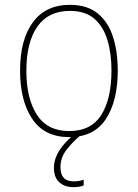

<svg xmlns="http://www.w3.org/2000/svg" viewBox="-20 -557 570 794"><path d="M266 10Q164 10 113.5 -65Q63 -140 63 -265Q63 -393 116 -465Q169 -537 269 -537Q340 -537 383.5 -502Q427 -467 447 -405.5Q467 -344 467 -265Q467 -140 418 -65Q369 10 266 10ZM266 -15Q357 -15 399 -82Q441 -149 441 -265Q441 -336 424 -392Q407 -448 369.5 -480Q332 -512 269 -512Q180 -512 134.5 -447Q89 -382 89 -264Q89 -150 132.5 -82.5Q176 -15 266 -15ZM283 217Q248 217 225.5 197Q203 177 203 137Q203 63 298 -10L316 0Q280 30 255 62.5Q230 95 230 134Q230 193 284 193Q309 193 326 186V210Q309 217 283 217Z"/></svg>

Font: Noto Sans Mono Condensed Thin
Style: Regular
Weight: 100
Width: 3
Designer: Monotype Design Team
Foundry: Monotype Imaging Inc.
Version: Version 2.014; ttfautohint (v1.8.4.7-5d5b)